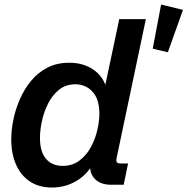

<svg xmlns="http://www.w3.org/2000/svg" viewBox="-20 -817 829 849"><path d="M210 12.2Q152.3 12.2 112.1 -14.6Q71.8 -41.5 50.8 -89.6Q29.8 -137.7 29.8 -200.7Q29.8 -241.2 39.1 -287.4Q48.3 -333.5 67.9 -378.2Q87.4 -422.9 117.4 -459.5Q147.5 -496.1 189.5 -517.8Q231.4 -539.6 285.6 -539.6Q349.6 -539.6 394.3 -508.1Q439 -476.6 452.6 -420.9L439.9 -414.1L507.3 -732.4H625L496.1 -120.6Q492.7 -105.5 496.3 -99.9Q500 -94.2 513.7 -94.2H546.4L526.9 0H471.2Q420.4 0 395 -30.8Q369.6 -61.5 382.8 -118.2L385.3 -129.4L402.3 -110.4Q368.7 -46.9 318.8 -17.3Q269 12.2 210 12.2ZM256.8 -83.5Q300.3 -83.5 331.3 -106.9Q362.3 -130.4 381.8 -166.5Q401.4 -202.6 410.4 -242.2Q419.4 -281.7 419.4 -314Q419.4 -378.4 389.2 -411.4Q358.9 -444.3 313 -444.3Q271.5 -444.3 241.7 -420.7Q211.9 -397 193.1 -359.9Q174.3 -322.8 165.5 -282Q156.7 -241.2 156.7 -207.5Q156.7 -145.5 183.6 -114.5Q210.4 -83.5 256.8 -83.5ZM722.2 -585.9 655.3 -601.6 692.4 -796.9 789.1 -773.4Z"/></svg>

Font: Schibsted Grotesk SemiBold
Style: Italic
Weight: 600
Italic angle: -12°
Designer: Bakken & Baeck AS, Henrik Kongsvoll
Foundry: Schibsted ASA
Version: Version 1.100;gftools[0.9.25]